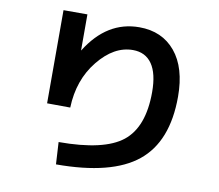

<svg xmlns="http://www.w3.org/2000/svg" viewBox="-87 -867 1173 1027"><g transform="rotate(10 500.0 -353.5)"><path d="M176.8 -762.7H306.6V-567.4H307.6Q417 -743.2 592.8 -743.2Q716.8 -743.2 788.6 -656.7Q860.4 -570.3 860.4 -413.1Q860.4 -168.9 721.2 -56.2Q582 56.6 280.3 56.6L273.4 -63.5Q519.5 -63.5 619.6 -143.1Q719.7 -222.7 719.7 -413.1Q719.7 -513.7 684.1 -565.4Q648.4 -617.2 580.1 -617.2Q477.5 -617.2 392.6 -512.2Q307.6 -407.2 302.7 -255.9L176.8 -256.8Z"/></g></svg>

Font: Mgen+ 1c bold
Style: Bold
Weight: 700
Designer: [Source Han Sans]
Ryoko NISHIZUKA  (kana & ideographs); Paul D. Hunt (Latin, Greek & Cyrillic); Wenlong ZHANG  (bopomofo
Version: Version 1.059.20150602